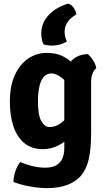

<svg xmlns="http://www.w3.org/2000/svg" viewBox="-20 -800 575 1042"><path d="M502.5 -430Q489.5 -420.5 482 -400Q474.5 -379.5 474.5 -354.5V-86.5Q474.5 -18 468.2 26.8Q462 71.5 450.5 100Q439 128.5 423.5 148.5Q394.5 185 346.5 203Q298.5 221 239 221Q192 221 141.8 211.8Q91.5 202.5 53 187.5Q53 161 63.5 129.5Q74 98 90 79.5Q122 93.5 157.2 101.8Q192.5 110 225 110Q263.5 110 286.2 96.5Q309 83 319 59Q329 35 329 3.5V-358.5Q329 -419 360.8 -461.5Q392.5 -504 456 -506.5Q470.5 -495.5 485 -472.8Q499.5 -450 502.5 -430ZM33.5 -248Q33.5 -334.5 61 -393.5Q88.5 -452.5 134 -482.8Q179.5 -513 233 -513Q281 -513 315 -497.5Q349 -482 371.8 -459.2Q394.5 -436.5 407.5 -414.5L383.5 -292.5Q355 -345 321 -373.2Q287 -401.5 258.5 -401.5Q234 -401.5 217.8 -383.2Q201.5 -365 193.8 -330.5Q186 -296 186 -247.5Q186 -175 204.2 -142.8Q222.5 -110.5 249.5 -110.5Q281 -110.5 310.8 -131.8Q340.5 -153 360 -193.5L381.5 -88.5Q365.5 -61 339.5 -39Q313.5 -17 281 -3.8Q248.5 9.5 212.5 9.5Q152 9.5 112.2 -23.2Q72.5 -56 53 -114Q33.5 -172 33.5 -248ZM215.5 -560Q210.5 -570 207.2 -586.2Q204 -602.5 204 -618Q204 -674.5 243.2 -717.2Q282.5 -760 350 -780.5Q367.5 -774.5 379.2 -758.5Q391 -742.5 394.5 -722Q330.5 -685 330.5 -626Q330.5 -613.5 333.8 -600.2Q337 -587 343 -575.5Q327.5 -564.5 306 -558.5Q284.5 -552.5 262 -552.5Q236.5 -552.5 215.5 -560Z"/></svg>

Font: Signika Negative Light
Style: Bold
Weight: 700
Version: Version 2.001